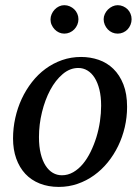

<svg xmlns="http://www.w3.org/2000/svg" viewBox="-20 -716 546 748"><path d="M374 -304.2Q374 -339.8 367.2 -367.2Q360.4 -394.5 348.6 -413.1Q336.9 -431.6 320.6 -441.4Q304.2 -451.2 285.2 -451.2Q252.4 -451.2 224.4 -427.5Q196.3 -403.8 175.8 -365.5Q155.3 -327.1 143.6 -279.1Q131.8 -231 131.8 -182.1Q131.8 -145 138.7 -117.2Q145.5 -89.4 157.7 -70.6Q169.9 -51.8 186 -42.5Q202.1 -33.2 221.2 -33.2Q244.6 -33.2 265.4 -45.2Q286.1 -57.1 303 -77.4Q319.8 -97.7 333 -124.5Q346.2 -151.4 355.5 -181.4Q364.7 -211.4 369.4 -243.2Q374 -274.9 374 -304.2ZM475.1 -299.8Q475.1 -259.3 466.1 -220.5Q457 -181.6 440.2 -147Q423.3 -112.3 399.7 -83.3Q376 -54.2 346.4 -33Q316.9 -11.7 282.2 0.2Q247.6 12.2 209 12.2Q168 12.2 134.8 -1Q101.6 -14.2 78.6 -38.8Q55.7 -63.5 43.2 -98.4Q30.8 -133.3 30.8 -176.8Q30.8 -217.3 39.6 -256.6Q48.3 -295.9 64.7 -331.1Q81.1 -366.2 104.5 -396.2Q127.9 -426.3 157.5 -448Q187 -469.7 221.9 -481.9Q256.8 -494.1 295.9 -494.1Q332 -494.1 364.5 -482.9Q397 -471.7 421.6 -447.8Q446.3 -423.8 460.7 -387.2Q475.1 -350.6 475.1 -299.8ZM285.6 -641.1Q285.6 -629.9 281.2 -619.6Q276.9 -609.4 269.3 -601.6Q261.7 -593.8 251.7 -589.4Q241.7 -585 230.5 -585Q219.7 -585 210 -589.4Q200.2 -593.8 192.9 -601.6Q185.5 -609.4 181.2 -619.1Q176.8 -628.9 176.8 -640.1Q176.8 -650.9 181.2 -660.9Q185.5 -670.9 192.9 -678.7Q200.2 -686.5 210 -691.2Q219.7 -695.8 230.5 -695.8Q241.7 -695.8 251.7 -691.4Q261.7 -687 269.3 -679.7Q276.9 -672.4 281.2 -662.4Q285.6 -652.3 285.6 -641.1ZM492.7 -641.1Q492.7 -629.9 488.5 -619.6Q484.4 -609.4 477.1 -601.6Q469.7 -593.8 459.7 -589.4Q449.7 -585 438.5 -585Q427.2 -585 417.2 -589.4Q407.2 -593.8 399.9 -601.6Q392.6 -609.4 388.2 -619.6Q383.8 -629.9 383.8 -641.1Q383.8 -651.4 388.4 -661.4Q393.1 -671.4 400.6 -679Q408.2 -686.5 418.2 -691.2Q428.2 -695.8 438.5 -695.8Q449.7 -695.8 459.7 -691.4Q469.7 -687 477.1 -679.7Q484.4 -672.4 488.5 -662.4Q492.7 -652.3 492.7 -641.1Z"/></svg>

Font: Charis SIL Cyr
Style: Italic
Weight: 400
Italic angle: -11°
Foundry: SIL International
Version: Version 5.000